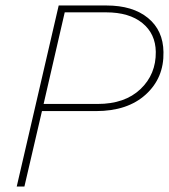

<svg xmlns="http://www.w3.org/2000/svg" viewBox="-20 -680 617 700"><path d="M576 -490Q578 -396 511.5 -335.5Q445 -275 330 -275H133L69 0H41L194 -660H368Q464 -660 519.5 -614.5Q575 -569 576 -490ZM336 -301Q435 -301 492 -355Q549 -409 548 -491Q547 -557 499 -596Q451 -635 367 -635H216L139 -301Z"/></svg>

Font: Elaine Sans ExtraLight
Style: Italic
Weight: 275
Italic angle: -13°
Designer: Wei Huang
Foundry: Wei Huang
Version: Version 2.001;December 24, 2019;FontCreator 12.0.0.2547 64-b